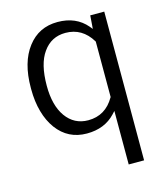

<svg xmlns="http://www.w3.org/2000/svg" viewBox="-111 -623 789 912"><g transform="rotate(-15 284.0 -167.5)"><path d="M53.7 -262.2C53.7 -220.7 58.6 -183.6 67.9 -150.9C77.1 -117.7 90.8 -88.9 108.9 -64C145.5 -14.6 194.3 9.8 255.9 9.8C314 9.8 360.8 -8.8 396 -46.4L408.7 -60.1V-41.5V203.1H484.4V-528.3H415.5L412.1 -481L410.6 -462.9L399.4 -476.6C364.7 -517.6 316.9 -538.1 256.8 -538.1C194.8 -538.1 146 -514.2 109.4 -466.3C72.3 -418 53.7 -352.1 53.7 -268.6ZM169.4 -421.4C196.3 -459.5 232.9 -478.5 279.3 -478.5C334.5 -478.5 377.4 -453.1 407.7 -402.8L408.7 -400.9V-398.4V-130.9V-128.4L407.7 -127C377.9 -75.2 335 -49.3 278.3 -49.3C232.4 -49.3 195.8 -68.4 168.9 -106C142.6 -143.1 129.4 -193.8 129.4 -258.3C129.4 -330.1 142.6 -384.3 169.4 -421.4Z"/></g></svg>

Font: Shabnam FD Light
Style: Regular
Weight: 300
Foundry: DejaVu fonts team - Redesigned by Saber Rastikerdar - Based on Vazir font
Version: Version 5.00;October 20, 2019;FontCreator 12.0.0.2547 64-bit